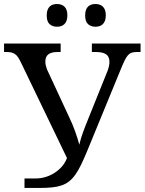

<svg xmlns="http://www.w3.org/2000/svg" viewBox="-20 -929 715 949"><path d="M674.8 -671.9H655.8Q641.1 -671.9 631.1 -668.7Q621.1 -665.5 613 -656.7Q605 -647.9 597.4 -632.8Q589.8 -617.7 580.1 -594.2L411.1 -183.1Q395 -144 380.9 -115Q366.7 -85.9 352.3 -65.7Q337.9 -45.4 321.5 -32.5Q305.2 -19.5 284.2 -12.5Q263.2 -5.4 236.3 -2.7Q209.5 0 173.8 0H101.1V-46.9H155.8Q181.2 -46.9 205.3 -54.2Q229.5 -61.5 250.2 -75Q271 -88.4 286.9 -106.9Q302.7 -125.5 311 -147.9L84 -619.1Q76.7 -634.3 70.3 -644.3Q64 -654.3 55.9 -660.4Q47.9 -666.5 37.8 -669.2Q27.8 -671.9 13.2 -671.9H0V-713.9H279.8V-671.9H264.2Q233.9 -671.9 219 -660.4Q204.1 -648.9 204.1 -624Q204.1 -615.7 206.1 -606.9Q208 -598.1 211.9 -586.9L321.8 -350.1Q338.9 -314.9 351.3 -279.8Q363.8 -244.6 372.1 -213.9Q375.5 -229.5 380.1 -244.6Q384.8 -259.8 390.4 -275.4Q396 -291 402.8 -308.3Q409.7 -325.7 418 -346.2L512.2 -580.1Q516.6 -592.3 518.8 -603.5Q521 -614.7 521 -623Q521 -648.9 504.6 -660.4Q488.3 -671.9 455.1 -671.9H434.1V-713.9H674.8ZM210.9 -853Q210.9 -868.7 214.8 -879.4Q218.8 -890.1 225.6 -896.7Q232.4 -903.3 241.7 -906.2Q251 -909.2 261.7 -909.2Q272.5 -909.2 281.7 -906.2Q291 -903.3 298.1 -896.7Q305.2 -890.1 309.1 -879.4Q313 -868.7 313 -853Q313 -837.9 309.1 -827.1Q305.2 -816.4 298.1 -809.6Q291 -802.7 281.7 -799.8Q272.5 -796.9 261.7 -796.9Q239.7 -796.9 225.3 -809.6Q210.9 -822.3 210.9 -853ZM400.9 -853Q400.9 -868.7 404.8 -879.4Q408.7 -890.1 415.5 -896.7Q422.4 -903.3 431.6 -906.2Q440.9 -909.2 451.7 -909.2Q462.4 -909.2 471.7 -906.2Q481 -903.3 488 -896.7Q495.1 -890.1 499 -879.4Q502.9 -868.7 502.9 -853Q502.9 -837.9 499 -827.1Q495.1 -816.4 488 -809.6Q481 -802.7 471.7 -799.8Q462.4 -796.9 451.7 -796.9Q429.7 -796.9 415.3 -809.6Q400.9 -822.3 400.9 -853Z"/></svg>

Font: Noto Serif
Style: Regular
Weight: 400
Designer: Monotype Design team
Foundry: Monotype Imaging Inc.
Version: Version 1.02